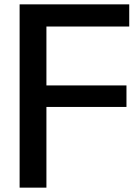

<svg xmlns="http://www.w3.org/2000/svg" viewBox="-20 -861 625 881"><path d="M70 0V-841H573V-739.3H193V-469H560.3V-370.3H193V0Z"/></svg>

Font: Matangi Light
Style: Regular
Weight: 300
Designer: Prashant Pant
Foundry: The Graphic Ant
Version: Version 3.002